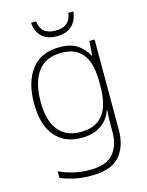

<svg xmlns="http://www.w3.org/2000/svg" viewBox="-139 -899 868 1131"><g transform="rotate(-15 295.0 -334.0)"><path d="M287 -633Q356 -633 396 -606Q436 -579 459 -536H462L468 -623H500V-71Q500 28 448.5 87.5Q397 147 276 147Q216 147 170.5 136.5Q125 126 89 111V70Q125 88 173 100Q221 112 277 112Q376 112 418.5 62.5Q461 13 461 -70V-108Q461 -133 461.5 -154.5Q462 -176 464 -201H461Q441 -143 393.5 -113Q346 -83 276 -83Q174 -83 116 -151.5Q58 -220 58 -351Q58 -481 116 -557Q174 -633 287 -633ZM289 -598Q192 -598 145 -532.5Q98 -467 98 -351Q98 -237 144.5 -177.5Q191 -118 279 -118Q352 -118 391.5 -149.5Q431 -181 446.5 -231.5Q462 -282 462 -339V-382Q462 -446 445.5 -494.5Q429 -543 391.5 -570.5Q354 -598 289 -598ZM422 -815Q416 -760 383 -729.5Q350 -699 292 -699Q234 -699 201 -729Q168 -759 164 -815H195Q203 -733 293 -733Q339 -733 363 -754.5Q387 -776 391 -815Z"/></g></svg>

Font: Noto Sans Kannada UI ExtraLight
Style: Regular
Weight: 200
Designer: Jelle Bosma - Monotype Design Team
Foundry: Monotype Imaging Inc.
Version: Version 2.005; ttfautohint (v1.8.4.7-5d5b)